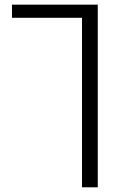

<svg xmlns="http://www.w3.org/2000/svg" viewBox="-20 -591 522 814"><path d="M327.6 203.1V-515.6H30.8V-571.3H394.5V203.1Z"/></svg>

Font: Heebo Light
Style: Regular
Weight: 300
Designer: Oded Ezer
Foundry: Ezer Type House
Version: Version 3.100